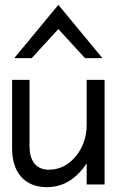

<svg xmlns="http://www.w3.org/2000/svg" viewBox="-20 -762 489 793"><path d="M39 -522H111L221 -642L331 -522H403L221 -742ZM30 -432V-148C30 -53 79 11 174 11C252 11 303 -35 338 -87V0H412V-432H338V-245C338 -189 317 -144 290 -113C266 -85 230 -61 182 -61C127 -61 102 -101 102 -156V-432Z"/></svg>

Font: Charger
Style: Regular
Weight: 400
Designer: Jasper
Foundry: Cannot Into Space Fonts
Version: Version 0.98